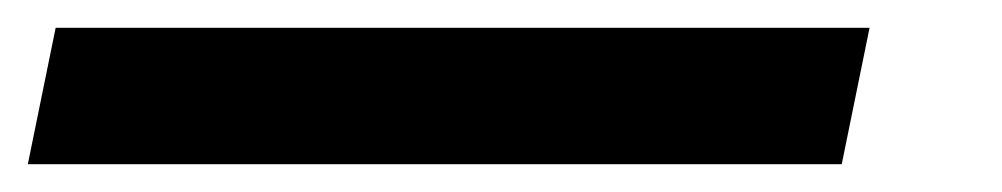

<svg xmlns="http://www.w3.org/2000/svg" viewBox="-115 86 720 138"><path d="M510 106 490 204H-95L-75 106Z"/></svg>

Font: TypoPRO Montserrat Alternates
Style: Bold Italic
Weight: 700
Italic angle: -11.3°
Designer: Julieta Ulanovsky
Foundry: Julieta Ulanovsky
Version: Version 6.001